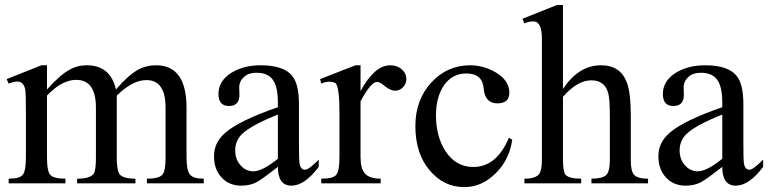

<svg xmlns="http://www.w3.org/2000/svg" viewBox="-20 -743 3113 778"><path d="M15.1 0V-19Q59.1 -19 71.8 -34.2Q85 -49.3 85 -105.5V-283.7Q85 -360.8 82.5 -378.9Q76.2 -412.6 50.3 -412.6Q37.6 -412.6 15.1 -404.3L6.8 -422.4L147.9 -478.5H170.4V-380.4Q223.6 -439.9 261.2 -460Q292.5 -478.5 331.5 -478.5Q427.7 -478.5 449.7 -380.4Q499 -437.5 537.6 -459.5Q571.3 -478.5 612.3 -478.5Q735.8 -478.5 735.8 -306.6V-105.5Q735.8 -51.8 750 -35.6Q763.2 -19 805.7 -19V0H575.2V-19Q627.4 -19 640.1 -37.6Q650.9 -53.2 650.9 -105.5V-306.6Q650.9 -418.5 573.2 -418.5Q517.1 -418.5 453.1 -355.5V-105.5Q453.1 -53.2 464.4 -37.1Q478 -19 528.8 -19V0H292.5V-19Q346.7 -19 360.4 -40Q368.7 -53.7 368.7 -105.5V-306.6Q368.7 -419.4 289.1 -419.4Q230 -419.4 170.4 -355.5V-105.5Q170.4 -47.4 184.6 -33.7Q197.8 -19 245.1 -19V0Z M958 9.3Q908.2 9.3 877.9 -23.9Q847.2 -56.2 847.2 -110.4Q847.2 -166.5 894 -206.1Q951.2 -254.9 1106 -308.6V-327.6Q1106 -392.1 1085 -420.4Q1064.5 -448.2 1019.5 -448.2Q987.3 -448.2 969.7 -432.1Q950.7 -416 949.2 -391.6L950.2 -361.8Q951.7 -313.5 907.7 -313.5Q865.2 -313.5 865.2 -362.3Q865.2 -414.6 917 -447.8Q967.3 -478.5 1035.6 -478.5Q1129.9 -478.5 1164.1 -435.5Q1191.4 -402.3 1191.4 -320.3V-161.1Q1191.4 -130.9 1191.9 -110.8Q1192.4 -90.8 1193.8 -80.1Q1198.2 -55.2 1216.3 -55.2Q1231 -55.2 1271.5 -96.2V-66.9Q1214.4 9.3 1160.6 9.3Q1106 9.3 1106 -66.9Q1041 -16.1 1020 -4.9Q992.7 9.3 958 9.3ZM1004.4 -48.8Q1042 -47.9 1106 -99.6V-278.8Q997.6 -235.4 960.9 -200.2Q933.1 -172.4 933.1 -134.3Q933.1 -97.2 954.1 -74.2Q973.6 -50.3 1004.4 -48.8Z M1281.7 0V-19Q1328.1 -19 1341.8 -33.7Q1355.5 -48.8 1355.5 -105.5V-285.6Q1355.5 -387.2 1340.3 -405.8Q1314.9 -418.9 1281.7 -404.3L1276.9 -422.4L1420.4 -478.5H1440.9V-374Q1498 -478.5 1561 -478.5Q1589.8 -478.5 1607.4 -462.4Q1626.5 -446.3 1626.5 -422.4Q1626.5 -404.3 1613.3 -389.6Q1599.1 -375.5 1581.1 -375.5Q1562.5 -375.5 1540.5 -393.1Q1519.5 -411.1 1508.3 -411.1Q1482.9 -411.1 1440.9 -332.5V-108.4Q1440.9 -61 1457 -42Q1475.1 -19 1522.5 -19V0Z M1861.8 15.1Q1777.3 15.1 1720.7 -53.2Q1663.1 -121.1 1663.1 -232.4Q1663.1 -339.8 1729.5 -410.6Q1793.5 -478.5 1885.3 -478.5Q1939 -478.5 1987.8 -450.2Q2043.9 -417.5 2043.9 -367.2Q2043.9 -324.2 1995.6 -324.2Q1944.8 -324.2 1939.9 -384.8Q1935.1 -445.3 1868.7 -445.3Q1813.5 -445.3 1779.3 -397.9Q1746.6 -349.1 1746.6 -276.4Q1746.6 -189.5 1785.6 -129.9Q1827.1 -66.4 1897.9 -66.4Q1992.2 -66.4 2042 -184.6L2055.7 -177.2Q2043.5 -93.3 1986.8 -39.1Q1931.2 15.1 1861.8 15.1Z M2105 0V-19Q2149.4 -19 2164.1 -37.1Q2175.8 -51.8 2175.8 -94.7V-586.4Q2175.8 -656.2 2141.6 -656.2Q2132.8 -656.2 2123.5 -654.5Q2114.3 -652.8 2105 -648.4L2097.2 -667L2236.8 -722.7H2261.2V-382.8Q2325.2 -478.5 2415 -478.5Q2494.1 -478.5 2520 -408.7Q2528.3 -387.2 2532.2 -352.3Q2536.1 -317.4 2536.1 -269.5V-94.7Q2536.1 -51.8 2547.4 -37.1Q2561 -19 2606 -19V0H2376.5V-19Q2420.4 -19 2436.5 -33.7Q2451.2 -48.3 2451.2 -94.7V-269.5Q2451.2 -342.8 2444.3 -366.7Q2429.7 -417.5 2376.5 -417.5Q2319.3 -417.5 2261.2 -350.6V-94.7Q2261.2 -48.8 2271.5 -34.7Q2286.1 -19 2335 -19V0Z M2758.8 9.3Q2709 9.3 2678.7 -23.9Q2647.9 -56.2 2647.9 -110.4Q2647.9 -166.5 2694.8 -206.1Q2752 -254.9 2906.7 -308.6V-327.6Q2906.7 -392.1 2885.7 -420.4Q2865.2 -448.2 2820.3 -448.2Q2788.1 -448.2 2770.5 -432.1Q2751.5 -416 2750 -391.6L2751 -361.8Q2752.4 -313.5 2708.5 -313.5Q2666 -313.5 2666 -362.3Q2666 -414.6 2717.8 -447.8Q2768.1 -478.5 2836.4 -478.5Q2930.7 -478.5 2964.8 -435.5Q2992.2 -402.3 2992.2 -320.3V-161.1Q2992.2 -130.9 2992.7 -110.8Q2993.2 -90.8 2994.6 -80.1Q2999 -55.2 3017.1 -55.2Q3031.7 -55.2 3072.3 -96.2V-66.9Q3015.1 9.3 2961.4 9.3Q2906.7 9.3 2906.7 -66.9Q2841.8 -16.1 2820.8 -4.9Q2793.5 9.3 2758.8 9.3ZM2805.2 -48.8Q2842.8 -47.9 2906.7 -99.6V-278.8Q2798.3 -235.4 2761.7 -200.2Q2733.9 -172.4 2733.9 -134.3Q2733.9 -97.2 2754.9 -74.2Q2774.4 -50.3 2805.2 -48.8Z"/></svg>

Font: Nuosu SIL
Style: Regular
Weight: 400
Designer: Peter Constable, Alex Kotlar, Peter Martin
Foundry: SIL International
Version: Version 2.300